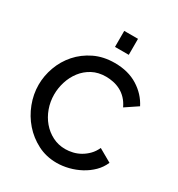

<svg xmlns="http://www.w3.org/2000/svg" viewBox="-212 -1053 1108 1195"><g transform="rotate(30 342.0 -455.0)"><path d="M35 -360Q35 -424 58 -487.5Q81 -551 125.5 -601.5Q170 -652 234 -683Q298 -714 379 -714Q476 -714 545 -671Q614 -628 649 -559L561 -500Q546 -532 525 -554Q504 -576 479 -589Q454 -602 427 -607.5Q400 -613 375 -613Q319 -613 277 -590.5Q235 -568 206.5 -531Q178 -494 163.5 -448Q149 -402 149 -356Q149 -304 166 -257Q183 -210 213.5 -174Q244 -138 286 -116.5Q328 -95 378 -95Q404 -95 431.5 -101.5Q459 -108 484.5 -122.5Q510 -137 531.5 -159Q553 -181 567 -212L660 -159Q643 -119 612 -88.5Q581 -58 542 -37Q503 -16 459.5 -5Q416 6 374 6Q299 6 237 -26Q175 -58 130 -109.5Q85 -161 60 -226.5Q35 -292 35 -360ZM329 -801V-916H428V-801Z"/></g></svg>

Font: Oxford Sans SemiBold
Style: Regular
Weight: 600
Designer: Matt McInerney, Pablo Impallari, Rodrigo Fuenzalida
Foundry: Matt McInerney, Pablo Impallari, Rodrigo Fuenzalida
Version: Version 3.000g; ttfautohint (v1.5) -l 8 -r 28 -G 28 -x 14 -D